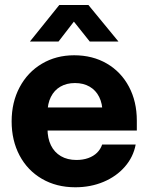

<svg xmlns="http://www.w3.org/2000/svg" viewBox="-20 -753 604 784"><path d="M27.5 -257.4Q27.5 -335.4 60.1 -396.7Q92.7 -458.1 150.9 -492.7Q209.1 -527.3 282.9 -527.3Q358.1 -527.3 416.2 -493.5Q474.3 -459.6 506.5 -399Q538.7 -338.5 538.7 -260.6V-220.1H79.7V-314.3H466.8L398.6 -292.9Q398.6 -329.7 385 -357.1Q371.3 -384.6 345.9 -399.2Q320.6 -413.9 286.1 -413.9Q251.9 -413.9 226.6 -399.2Q201.4 -384.6 187.7 -357.1Q174 -329.7 174 -292.9V-227Q174 -188.5 187.9 -159.8Q201.9 -131.1 228.6 -115.4Q255.3 -99.8 292.3 -99.8Q318.8 -99.8 340.3 -107.5Q361.8 -115.2 376.3 -129.4Q390.7 -143.7 397.1 -162.8H534Q524.5 -111.9 489.9 -72.3Q455.4 -32.6 402.7 -10.4Q350 11.7 287.6 11.7Q210.4 11.7 151.4 -22.7Q92.3 -57.1 59.9 -118.2Q27.5 -179.3 27.5 -257.4ZM102.6 -583.5V-584L222 -732.5H341.1L463.2 -584V-583.5H346.4L281.7 -664.7L219 -583.5Z"/></svg>

Font: Intratopia Thin
Style: Regular
Weight: 100
Designer: Rasmus Andersson
Foundry: rsms
Version: Version 3.000;Glyphs 3.2.3 (3260)